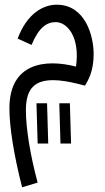

<svg xmlns="http://www.w3.org/2000/svg" viewBox="-20 -402 448 816"><path d="M74 394 140 374C108 256 90 142 90 65C90 -66 171 -85 341 -38C356 -62 378 -101 378 -172C378 -249 343 -382 221 -382C164 -382 95 -345 55 -238L114 -211C145 -285 178 -308 217 -308C265 -308 321 -246 303 -119C176 -152 20 -137 20 58C20 135 38 254 74 394ZM237 208H282L277 37H232ZM140 208H185L180 37H135Z"/></svg>

Font: Noto Sans Arabic ExtCond
Style: Regular
Weight: 400
Width: 2
Designer: Monotype Design Team, Nadine Chahine, Nizar Qandah and Khaled Hosny
Foundry: Monotype Imaging Inc.
Version: Version 2.012